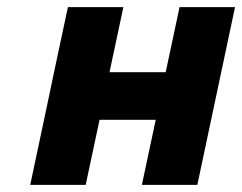

<svg xmlns="http://www.w3.org/2000/svg" viewBox="-20 -520 681 540"><path d="M65 0H221L260 -183H418L379 0H535L641 -500H485L446 -317H288L327 -500H171L132 -317L118 -250Z"/></svg>

Font: LT Wave Mono Black
Style: Italic
Weight: 900
Designer: Daniel Lyons
Version: Version 2.5 (Glyphs App)